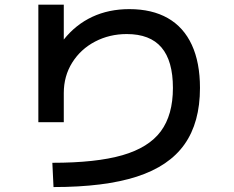

<svg xmlns="http://www.w3.org/2000/svg" viewBox="-20 -753 978 804"><path d="M704.1 -384.8Q704.1 -498 656.2 -554.2Q608.4 -610.4 510.7 -610.4Q438.5 -610.4 378.2 -578.9Q317.9 -547.4 282.5 -491Q247.1 -434.6 247.1 -363.3V-241.2H140.6V-733.4H247.1V-587.4Q296.9 -649.9 366.2 -682.4Q435.5 -714.8 521.5 -714.8Q616.7 -714.8 682.9 -677Q749 -639.2 783.2 -565.2Q817.4 -491.2 817.4 -384.8Q817.4 -240.2 752.7 -148.7Q688 -57.1 553 -13.4Q418 30.3 204.1 30.3L199.2 -71.3Q382.3 -71.3 492.4 -103Q602.5 -134.8 653.3 -203.1Q704.1 -271.5 704.1 -384.8Z"/></svg>

Font: Pretendard JP SemiBold
Style: Regular
Weight: 600
Designer: Base glyphs from Inter by Rasmus Andersson; Hangeul glyphs from Noto Sans CJK(Source Han Sans) by Jang Soo-young and Kan
Foundry: Kil Hyung-jin
Version: Version 1.309